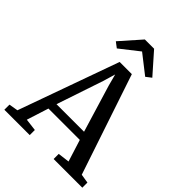

<svg xmlns="http://www.w3.org/2000/svg" viewBox="-274 -1108 1247 1247"><g transform="rotate(45 350.0 -484.0)"><path d="M54 -57.5 301.5 -749H413.5L645.5 -57L707.5 -47V0H444V-47L524 -57L476.5 -208H188.5L140.5 -57.5L224.5 -47V0H-8.5V-47ZM458.5 -265 360 -590 338.5 -671 314 -588 205.5 -265ZM226.5 -798 189 -826.5 314 -968H399L524 -826.5L487 -798L356.5 -900Z"/></g></svg>

Font: Merriweather 28pt
Style: Regular
Weight: 400
Version: Version 2.100